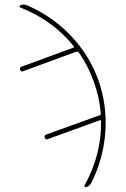

<svg xmlns="http://www.w3.org/2000/svg" viewBox="-20 -778 540 823"><path d="M66.4 -746.1Q63.5 -748 63.5 -751Q63.5 -753.9 67.4 -755.9Q83 -760.7 94.7 -755.9Q203.1 -709 282.7 -626Q362.3 -543 401.4 -435.5Q439.5 -327.1 431.6 -213.4Q423.8 -99.6 372.1 4.9Q365.2 18.6 349.6 24.4Q345.7 25.4 343.3 22Q340.8 18.6 342.8 15.6Q416 -116.2 413.1 -259.8Q413.1 -261.7 411.1 -262.7Q409.2 -263.7 408.2 -262.7L184.6 -181.6Q174.8 -177.7 171.9 -188.5Q168 -197.3 177.7 -201.2L408.2 -284.2Q412.1 -285.2 412.1 -291Q406.2 -362.3 381.8 -428.7Q356.4 -499 316.4 -554.7Q312.5 -557.6 307.6 -556.6L79.1 -472.7Q69.3 -468.8 66.4 -478.5Q62.5 -487.3 72.3 -492.2L295.9 -574.2Q297.9 -575.2 296.9 -579.1Q206.1 -691.4 66.4 -746.1Z"/></svg>

Font: Rounded-X Mgen+ 2m thin
Style: Regular
Weight: 100
Designer: [Source Han Sans]
Ryoko NISHIZUKA  (kana & ideographs); Paul D. Hunt (Latin, Greek & Cyrillic); Wenlong ZHANG  (bopomofo
Version: Version 1.059.20150602